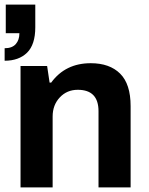

<svg xmlns="http://www.w3.org/2000/svg" viewBox="-25 -812 646 832"><path d="M-4.9 -548.8V-603Q27.3 -603 43.2 -620.8Q59.1 -638.7 59.1 -668H0V-792H127.9V-693.8Q127.9 -618.7 92.3 -583.7Q56.6 -548.8 -4.9 -548.8ZM64 0V-525.9H179.2L189.9 -454.1H196.8Q258.3 -538.1 368.2 -538.1Q450.2 -538.1 495.6 -492.9Q541 -447.8 541 -352.1V0H401.9V-330.1Q401.9 -422.9 312 -422.9Q265.1 -422.9 234.1 -389.9Q203.1 -356.9 203.1 -307.1V0Z"/></svg>

Font: Archivo
Style: Bold
Weight: 700
Designer: Hector Gatti
Foundry: Omnibus-Type
Version: Version 2.001